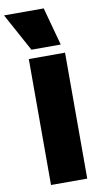

<svg xmlns="http://www.w3.org/2000/svg" viewBox="-137 -1048 586 1096"><g transform="rotate(-10 156.0 -500.0)"><path d="M66 0V-730H276V0ZM90 -780 -30 -1000H200L260 -780Z"/></g></svg>

Font: M PLUS 2 Thin Black
Style: Regular
Weight: 900
Version: Version 1.001